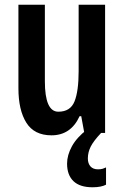

<svg xmlns="http://www.w3.org/2000/svg" viewBox="-20 -563 524 813"><path d="M425 -543V0H337L324 -71H317Q280 10 198 10Q125 10 91.5 -43.5Q58 -97 58 -189V-543H170V-219Q170 -90 227 -90Q278 -90 295.5 -133.5Q313 -177 313 -262V-543ZM352 108Q352 129 363 141.5Q374 154 395 154Q407 154 415 151.5Q423 149 429 146V219Q420 224 405.5 227Q391 230 372 230Q318 230 291 204Q264 178 264 130Q264 94 284.5 56.5Q305 19 348 -14L408 0Q376 34 364 58Q352 82 352 108Z"/></svg>

Font: Noto Sans ExtraCondensed SemiBold
Style: Regular
Weight: 600
Width: 2
Designer: Monotype Design Team
Foundry: Monotype Imaging Inc.
Version: Version 2.013; ttfautohint (v1.8.4.7-5d5b)